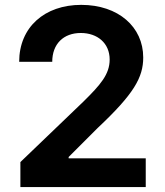

<svg xmlns="http://www.w3.org/2000/svg" viewBox="-20 -757 667 777"><path d="M62.5 0H569.8V-116.2H257.8V-121.6L375.5 -239.3C521.5 -376.5 559.6 -443.4 559.6 -524.4C559.6 -647.9 459 -737.3 308.6 -737.3C160.6 -737.3 57.6 -647 57.6 -506.8H191.4C191.4 -579.1 236.8 -623.5 307.1 -623.5C374 -623.5 423.8 -582.5 423.8 -516.1C423.8 -456.1 386.2 -413.6 317.9 -346.2L62.5 -101.1Z"/></svg>

Font: Raveo SemiBold
Style: Regular
Weight: 600
Designer: Jakub Foglar, Rasmus Andersson (Inter)
Foundry: Jakubfoglar.com
Version: Version 1.100;Glyphs 3.2.3 (3260)